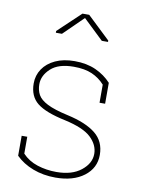

<svg xmlns="http://www.w3.org/2000/svg" viewBox="-86 -822 666 892"><g transform="rotate(10 246.5 -376.0)"><path d="M237.8 10.3Q180.2 10.3 131.6 -8.3Q83 -26.9 50.3 -59.6V-153.8H76.7V-74.2Q105.5 -43.5 147.9 -29.8Q190.4 -16.1 237.8 -16.1Q311 -16.1 354 -50.3Q397 -84.5 397 -129.4Q397 -171.4 361.1 -205.8Q325.2 -240.2 235.8 -259.8Q142.6 -279.3 102.8 -311Q63 -342.8 63 -403.3Q63 -441.4 83.5 -471.9Q104 -502.4 142.3 -520.3Q180.7 -538.1 233.4 -538.1Q290 -538.1 333.3 -518.6Q376.5 -499 406.2 -466.3V-367.7H379.9V-453.1Q354.5 -481.4 319.8 -496.6Q285.2 -511.7 233.4 -511.7Q161.6 -511.7 125.5 -478.5Q89.4 -445.3 89.4 -404.3Q89.4 -376 101.3 -354.5Q113.3 -333 146.5 -316.2Q179.7 -299.3 243.7 -285.2Q332.5 -265.6 377.9 -229Q423.3 -192.4 423.3 -128.9Q423.3 -66.9 372.6 -28.3Q321.8 10.3 237.8 10.3ZM123.5 -652.8V-661.1L230 -761.7H261.7L369.6 -659.2V-652.8H340.3L245.1 -743.7L152.3 -652.8Z"/></g></svg>

Font: Roboto Slab LO Thin
Style: Regular
Weight: 250
Designer: Google
Version: Version 2.00;September 28, 2018;FontCreator 11.5.0.2427 64-b